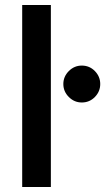

<svg xmlns="http://www.w3.org/2000/svg" viewBox="-20 -750 422 770"><path d="M69 0V-730H184V0ZM308 -339Q278 -339 256 -361Q234 -383 234 -413Q234 -443 256 -465Q278 -487 308 -487Q339 -487 360.5 -465Q382 -443 382 -413Q382 -383 360.5 -361Q339 -339 308 -339Z"/></svg>

Font: MuseoModerno Medium
Style: Regular
Weight: 500
Designer: Pablo Cosgaya, Héctor Gatti, Marcela Romero, and the Authors of The MuseoModerno Project.
Foundry: Omnibus-Type Team
Version: Version 1.001